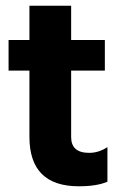

<svg xmlns="http://www.w3.org/2000/svg" viewBox="-20 -647 426 672"><path d="M256 5Q83 5 83 -168V-400H10V-507H83V-627H229V-507H347V-400H229V-167Q229 -140 244.5 -126Q260 -112 292.5 -112Q325 -112 356 -132V-11Q319 5 256 5Z"/></svg>

Font: Hind Jalandhar
Style: Bold
Weight: 700
Designer: Namrata Goyal
Foundry: Indian Type Foundry
Version: Version 0.702;PS 1.0;hotconv 1.0.81;makeotf.lib2.5.63406